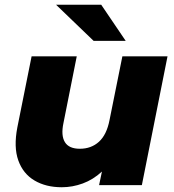

<svg xmlns="http://www.w3.org/2000/svg" viewBox="-20 -779 732 808"><path d="M240 9Q173 9 125 -19.5Q77 -48 57 -104Q37 -160 53 -243L113 -542H303L247 -261Q236 -209 253 -181Q270 -153 316 -153Q364 -153 396.5 -182.5Q429 -212 441 -274L495 -542H685L577 0H397L409 -57Q372 -23 328.5 -7Q285 9 240 9ZM374 -607 216 -759H406L509 -607Z"/></svg>

Font: Montserrat ExtraBold
Style: Italic
Weight: 800
Italic angle: -11.3°
Designer: Julieta Ulanovsky
Foundry: Julieta Ulanovsky
Version: Version 9.000; ttfautohint (v1.8.4.7-5d5b)